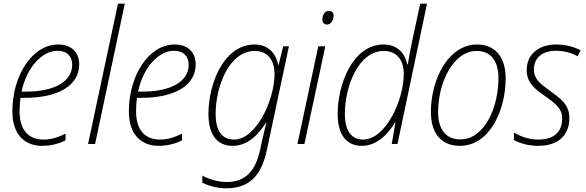

<svg xmlns="http://www.w3.org/2000/svg" viewBox="-20 -780 3176 1040"><path d="M208 10C260 10 305 -4 335 -20V-56C302 -40 263 -24 216 -24C133 -24 86 -77 86 -178C86 -204 88 -230 91 -250H113C294 -250 409 -316 409 -431C409 -499 364 -539 295 -539C156 -539 47 -373 47 -176C47 -48 117 10 208 10ZM124 -284H97C125 -418 210 -505 291 -505C344 -505 371 -474 371 -429C371 -340 277 -284 124 -284Z M457 0H495L656 -760H619Z M839 10C891 10 936 -4 966 -20V-56C933 -40 894 -24 847 -24C764 -24 717 -77 717 -178C717 -204 719 -230 722 -250H744C925 -250 1040 -316 1040 -431C1040 -499 995 -539 926 -539C787 -539 678 -373 678 -176C678 -48 748 10 839 10ZM755 -284H728C756 -418 841 -505 922 -505C975 -505 1002 -474 1002 -429C1002 -340 908 -284 755 -284Z M1206 240C1335 240 1397 165 1425 35L1545 -529H1514L1489 -428H1487C1476 -485 1438 -539 1359 -539C1192 -539 1109 -326 1109 -163C1109 -55 1153 10 1240 10C1320 10 1381 -50 1421 -117H1423C1415 -85 1405 -43 1399 -16L1389 32C1364 143 1313 206 1207 206C1159 206 1108 189 1076 171V210C1107 225 1154 240 1206 240ZM1248 -24C1181 -24 1148 -73 1148 -163C1148 -311 1221 -504 1360 -504C1425 -504 1467 -460 1467 -379C1467 -237 1367 -24 1248 -24Z M1752 -647C1773 -647 1787 -672 1787 -695C1787 -711 1779 -721 1761 -721C1738 -721 1726 -696 1726 -675C1726 -657 1736 -647 1752 -647ZM1591 0H1629L1742 -529H1704Z M1940 10C2021 10 2081 -52 2120 -117H2122L2102 0H2133L2293 -760H2256L2212 -555C2204 -515 2195 -471 2189 -431H2186C2176 -485 2137 -539 2058 -539C1892 -539 1809 -326 1809 -163C1809 -55 1853 10 1940 10ZM1947 -24C1883 -24 1848 -72 1848 -163C1848 -311 1921 -504 2059 -504C2125 -504 2167 -460 2167 -379C2167 -237 2069 -24 1947 -24Z M2471 10C2632 10 2719 -182 2719 -356C2719 -468 2664 -539 2564 -539C2406 -539 2314 -346 2314 -174C2314 -59 2369 10 2471 10ZM2474 -25C2394 -25 2353 -80 2353 -173C2353 -331 2434 -504 2562 -504C2642 -504 2680 -445 2680 -358C2680 -197 2604 -25 2474 -25Z M2895 10C3007 10 3064 -50 3064 -140C3064 -215 3016 -246 2958 -289C2907 -325 2872 -352 2872 -403C2872 -470 2921 -505 2992 -505C3040 -505 3081 -491 3109 -475L3125 -508C3093 -524 3050 -539 2993 -539C2900 -539 2833 -488 2833 -400C2833 -332 2877 -298 2933 -259C2987 -220 3025 -194 3025 -138C3025 -69 2985 -24 2895 -24C2844 -24 2796 -42 2764 -62V-21C2791 -7 2836 10 2895 10Z"/></svg>

Font: Noto Sans SemiCondensed ExtraLight
Style: Italic
Weight: 200
Width: 4
Italic angle: -12°
Designer: Monotype Design Team
Foundry: Monotype Imaging Inc.
Version: Version 2.013